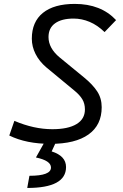

<svg xmlns="http://www.w3.org/2000/svg" viewBox="-20 -723 626 978"><path d="M237.3 9.8Q113.8 9.8 27.3 -32.7L53.2 -107.4Q152.8 -64.9 246.6 -64.9Q326.7 -64.9 369.6 -90.8Q412.6 -116.7 412.6 -165.5Q412.6 -195.3 399.2 -217.5Q385.7 -239.7 359.9 -260.7L215.8 -379.9Q180.2 -410.2 161.1 -448Q142.1 -485.8 142.1 -525.9Q142.1 -611.8 198.7 -657.5Q255.4 -703.1 360.8 -703.1Q494.1 -703.1 571.3 -620.6L512.7 -559.6Q476.6 -594.7 436.5 -611.6Q396.5 -628.4 355 -628.4Q293.9 -628.4 260.5 -604.2Q227.1 -580.1 227.1 -534.2Q227.1 -477.5 284.2 -430.2L409.2 -327.6Q452.6 -292 475.3 -257.1Q498 -222.2 498 -176.8Q498 -85.9 430.9 -38.1Q363.8 9.8 237.3 9.8ZM118.7 234.4 129.9 172.4Q239.7 172.4 239.7 130.4Q239.7 95.2 163.1 79.1L220.7 -23.9L266.1 -1.5L243.2 48.3Q316.4 71.3 316.4 127.9Q316.4 234.4 118.7 234.4Z"/></svg>

Font: CaskaydiaCove NFP SemiLight
Style: Italic
Weight: 350
Italic angle: -10°
Designer: Aaron Bell
Foundry: Saja Typeworks
Version: Version 2111.001; VTT 6.35;Nerd Fonts 3.1.1